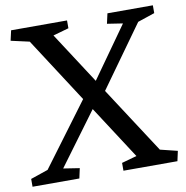

<svg xmlns="http://www.w3.org/2000/svg" viewBox="-82 -776 825 852"><g transform="rotate(-10 330.5 -350.0)"><path d="M585.4 -639.2 387.2 -362.8 581.5 -64 659.2 -44.9 649.4 0H406.2V-35.2L474.1 -54.2L319.3 -293L144.5 -56.2L217.3 -44.9L207.5 0H-3.4V-35.2L75.2 -62L285.2 -344.2L96.2 -636.2L13.2 -654.8L23.4 -700.2H275.4V-665L204.6 -645L354.5 -414.1L517.6 -644L447.3 -654.8L457.5 -700.2H662.1V-665Z"/></g></svg>

Font: Brawler
Style: Regular
Weight: 400
Version: Version 1.000